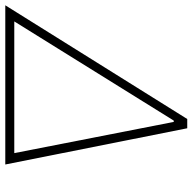

<svg xmlns="http://www.w3.org/2000/svg" viewBox="-24 -707 728 726"><g transform="rotate(90 340.0 -344.0)"><path d="M-3 0 427 -688H462L599 0ZM58 -34H556L438 -637H433Z"/></g></svg>

Font: Saira Thin
Style: Italic
Weight: 100
Italic angle: -12°
Designer: Hector Gatti with collaboration of the Omnibus-Type team
Foundry: Omnibus-Type
Version: Version 1.101